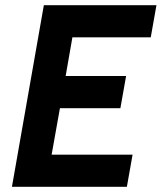

<svg xmlns="http://www.w3.org/2000/svg" viewBox="-20 -720 623 740"><path d="M469 0H26L149 -700H583L561 -576H259L233 -427H466L444 -303H211L179 -124H491Z"/></svg>

Font: Cabin
Style: Bold Italic
Weight: 700
Designer: Pablo Impallari
Foundry: Pablo Impallari. www.impallari.com Igino Marini. www.ikern.com
Version: Version 1.005